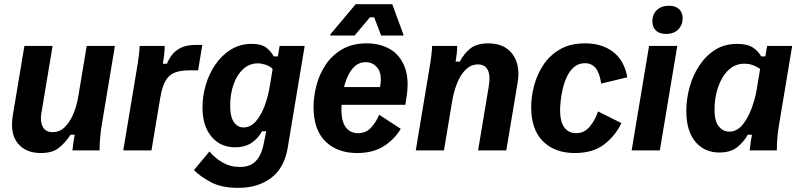

<svg xmlns="http://www.w3.org/2000/svg" viewBox="-20 -720 3832 919"><path d="M175.8 12.5Q102.5 12.5 64.6 -34.6Q26.7 -81.7 41.7 -170L96.7 -500H231.7L177.5 -175Q171.7 -137.5 185 -112.5Q198.3 -87.5 231.7 -87.5Q265 -87.5 289.6 -111.2Q314.2 -135 330.8 -174.2Q347.5 -213.3 355 -260L395 -500H530L468.3 -130Q462.5 -96.7 459.6 -65Q456.7 -33.3 456.7 0H326.7Q328.3 -16.7 331.2 -37.5Q334.2 -58.3 337.5 -75H317.5Q293.3 -37.5 262.1 -12.5Q230.8 12.5 175.8 12.5Z M570 0 633.3 -380Q640 -417.5 644.2 -451.2Q648.3 -485 648.3 -500H768.3Q768.3 -482.5 765.8 -458.8Q763.3 -435 759.2 -415H779.2Q787.5 -436.7 803.3 -457.5Q819.2 -478.3 846.7 -491.7Q874.2 -505 916.7 -505H948.3L928.3 -383.3H886.7Q840 -383.3 812.5 -370.8Q785 -358.3 770 -329.2Q755 -300 746.7 -250L705 0Z M1120.8 179.2Q1040.8 179.2 990.4 152.5Q940 125.8 908.3 94.2L982.5 5Q1007.5 35.8 1045 57.5Q1082.5 79.2 1128.3 79.2Q1177.5 79.2 1204.2 51.2Q1230.8 23.3 1241.7 -29.2L1254.2 -91.7H1234.2Q1215 -56.7 1183.3 -35.8Q1151.7 -15 1105 -15Q1035 -15 992.1 -66.2Q949.2 -117.5 949.2 -205.8Q949.2 -260 965 -313.8Q980.8 -367.5 1011.2 -411.7Q1041.7 -455.8 1085.4 -482.9Q1129.2 -510 1185 -510Q1229.2 -510 1252.1 -493.8Q1275 -477.5 1290 -450H1310L1318.3 -500H1438.3L1357.5 -15Q1341.7 83.3 1278.3 131.2Q1215 179.2 1120.8 179.2ZM1145 -110Q1178.3 -110 1203.8 -138.3Q1229.2 -166.7 1246.2 -212.1Q1263.3 -257.5 1271.7 -310L1285 -390Q1270.8 -404.2 1250.8 -410.4Q1230.8 -416.7 1214.2 -416.7Q1174.2 -416.7 1144.6 -390Q1115 -363.3 1098.3 -317.1Q1081.7 -270.8 1081.7 -212.5Q1081.7 -160.8 1099.6 -135.4Q1117.5 -110 1145 -110Z M1689.2 12.5Q1594.2 12.5 1537.5 -43.3Q1480.8 -99.2 1480.8 -207.5Q1480.8 -257.5 1494.6 -310.8Q1508.3 -364.2 1538.8 -410Q1569.2 -455.8 1617.9 -484.2Q1666.7 -512.5 1735.8 -512.5Q1799.2 -512.5 1847.1 -484.6Q1895 -456.7 1917.5 -398.3Q1940 -340 1925 -249.2L1920 -218.3H1615Q1614.2 -206.7 1614.2 -195.8Q1614.2 -137.5 1635.8 -110Q1657.5 -82.5 1693.3 -82.5Q1731.7 -82.5 1755.8 -108.8Q1780 -135 1795 -170.8L1898.3 -103.3Q1869.2 -54.2 1817.9 -20.8Q1766.7 12.5 1689.2 12.5ZM1730.8 -422.5Q1701.7 -422.5 1681.2 -405.4Q1660.8 -388.3 1647.5 -361.2Q1634.2 -334.2 1626.7 -303.3H1799.2Q1810 -365.8 1787.5 -394.2Q1765 -422.5 1730.8 -422.5ZM1560.8 -550V-555L1682.5 -700H1857.5L1910.8 -555V-550H1804.2L1770.8 -637.5H1750.8L1677.5 -550Z M1970 0 2033.3 -380Q2040 -417.5 2044.2 -451.2Q2048.3 -485 2048.3 -500H2168.3Q2168.3 -482.5 2166.2 -463.8Q2164.2 -445 2160.8 -425H2180.8Q2200 -462.5 2230.8 -487.5Q2261.7 -512.5 2316.7 -512.5Q2395.8 -512.5 2433.8 -460Q2471.7 -407.5 2457.5 -324.2L2403.3 0H2268.3L2319.2 -305Q2328.3 -356.7 2315 -384.2Q2301.7 -411.7 2267.5 -411.7Q2235.8 -411.7 2210.8 -388.3Q2185.8 -365 2169.6 -325.8Q2153.3 -286.7 2145 -240L2105 0Z M2730.8 12.5Q2635.8 12.5 2579.2 -43.3Q2522.5 -99.2 2522.5 -207.5Q2522.5 -257.5 2536.7 -310.8Q2550.8 -364.2 2581.2 -410Q2611.7 -455.8 2660.8 -484.2Q2710 -512.5 2780.8 -512.5Q2860.8 -512.5 2914.6 -471.7Q2968.3 -430.8 2982.5 -350L2857.5 -320Q2850 -371.7 2830.8 -394.6Q2811.7 -417.5 2780 -417.5Q2750 -417.5 2729.2 -400.4Q2708.3 -383.3 2695 -355.8Q2681.7 -328.3 2674.2 -297.5Q2666.7 -266.7 2663.8 -238.8Q2660.8 -210.8 2660.8 -192.5Q2660.8 -137.5 2681.2 -110Q2701.7 -82.5 2737.5 -82.5Q2776.7 -82.5 2802.9 -114.2Q2829.2 -145.8 2842.5 -186.7L2954.2 -130.8Q2926.7 -71.7 2872.9 -29.6Q2819.2 12.5 2730.8 12.5Z M3003.3 0 3086.7 -500H3221.7L3138.3 0ZM3168.3 -557.5Q3136.7 -557.5 3119.6 -573.8Q3102.5 -590 3102.5 -617.5Q3102.5 -651.7 3124.2 -672.1Q3145.8 -692.5 3181.7 -692.5Q3213.3 -692.5 3230.4 -676.2Q3247.5 -660 3247.5 -633.3Q3247.5 -600 3226.2 -578.8Q3205 -557.5 3168.3 -557.5Z M3422.5 10Q3351.7 10 3308.3 -41.7Q3265 -93.3 3265 -189.2Q3265 -245 3280.4 -301.7Q3295.8 -358.3 3326.7 -405.4Q3357.5 -452.5 3402.5 -481.2Q3447.5 -510 3507.5 -510Q3557.5 -510 3584.2 -492.1Q3610.8 -474.2 3623.3 -450H3643.3L3651.7 -500H3771.7L3710 -130Q3704.2 -96.7 3701.2 -65Q3698.3 -33.3 3698.3 0H3568.3Q3570 -16.7 3572.9 -37.5Q3575.8 -58.3 3579.2 -75H3559.2Q3543.3 -45 3511.2 -17.5Q3479.2 10 3422.5 10ZM3470.8 -90Q3505.8 -90 3532.1 -120.4Q3558.3 -150.8 3576.2 -197.9Q3594.2 -245 3602.5 -295L3618.3 -390Q3603.3 -400.8 3584.6 -407.9Q3565.8 -415 3541.7 -415Q3498.3 -415 3466.7 -384.6Q3435 -354.2 3417.5 -303.8Q3400 -253.3 3400 -194.2Q3400 -140 3420.4 -115Q3440.8 -90 3470.8 -90Z"/></svg>

Font: Familjen Grotesk GF
Style: Bold Italic
Weight: 700
Designer: Anders Wikstroem, Jonas Baeckman, Matilda Gysing, Kristian Moeller
Foundry: Familjen STHML AB
Version: Version 2.000; Beta; Release 4; Build 6